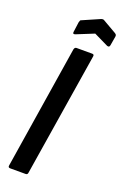

<svg xmlns="http://www.w3.org/2000/svg" viewBox="-159 -877 601 926"><g transform="rotate(20 142.0 -414.0)"><path d="M25 0Q13 0 15 -11L115 -644Q118 -655 127 -655H207Q218 -655 216 -644L115 -11Q114 0 104 0ZM99 -715Q85 -710 87 -723L94 -775Q96 -782 97.5 -785Q99 -788 104 -789L191 -827Q199 -830 205 -827L276 -786Q281 -783 283 -779.5Q285 -776 284 -770L276 -723Q274 -711 262 -715L188 -751Z"/></g></svg>

Font: Sofia Sans Extra Condensed
Style: Bold Italic
Weight: 700
Italic angle: -9°
Designer: Botio Nikoltchev, Ani Petrova
Foundry: lettersoup
Version: Version 4.101